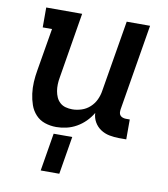

<svg xmlns="http://www.w3.org/2000/svg" viewBox="-82 -590 765 874"><g transform="rotate(10 300.0 -152.5)"><path d="M200 8Q172 8 147 -0.5Q122 -9 104.5 -28Q87 -47 78.5 -71.5Q70 -96 66.5 -122.5Q63 -149 64.5 -176.5Q66 -204 71 -232L104 -428H61V-520H227L177 -217Q174 -201 173.5 -185Q173 -169 175.5 -154Q178 -139 184 -125.5Q190 -112 201 -102Q212 -92 227 -88Q242 -84 258 -84Q279 -84 300.5 -91Q322 -98 339 -113.5Q356 -129 365.5 -149.5Q375 -170 378 -191L433 -520H541L475 -122Q474 -114 474.5 -107Q475 -100 479.5 -94.5Q484 -89 491.5 -86.5Q499 -84 506 -84H524V8H490Q467 8 445 3.5Q423 -1 405 -13Q387 -25 376 -44Q365 -63 364 -86Q351 -64 333 -46Q315 -28 293 -15.5Q271 -3 247 2.5Q223 8 200 8ZM165 215 194 40H280L251 215Z"/></g></svg>

Font: Iosevka Etoile Semibold
Style: Italic
Weight: 600
Italic angle: -9°
Designer: Belleve Invis
Foundry: Belleve Invis
Version: Version 22.1.2; ttfautohint (v1.8.4)